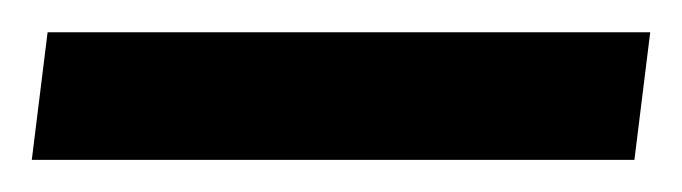

<svg xmlns="http://www.w3.org/2000/svg" viewBox="-49 -811 423 119"><path d="M-19.5 -791H354L344.2 -711.9H-29.3Z"/></svg>

Font: HeadlandOne
Style: Regular
Weight: 400
Designer: Gary Lonergan
Foundry: Sorkin Type Co.
Version: Version 1.002